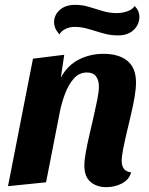

<svg xmlns="http://www.w3.org/2000/svg" viewBox="-20 -752 615 792"><path d="M419 20Q379 20 353.5 -1.5Q328 -23 328 -69Q328 -91 334 -124.5Q340 -158 349 -196Q358 -234 366.5 -272Q375 -310 381.5 -342Q388 -374 388 -395Q388 -421 376 -437Q364 -453 339 -453Q306 -453 284 -427.5Q262 -402 248 -364.5Q234 -327 227 -291L170 0L13 16L116 -510L245 -526L231 -432Q259 -483 305.5 -506.5Q352 -530 407 -530Q470 -530 505.5 -501Q541 -472 541 -412Q541 -385 535 -350.5Q529 -316 520 -278Q511 -240 502.5 -204Q494 -168 488 -137.5Q482 -107 482 -88Q482 -69 490.5 -56.5Q499 -44 521 -41Q512 -10 482.5 5Q453 20 419 20ZM467 -606Q440 -606 417.5 -611.5Q395 -617 375 -623.5Q355 -630 333.5 -635.5Q312 -641 287 -641Q266 -641 249 -632Q232 -623 225 -610Q211 -627 207 -638.5Q203 -650 203 -660Q203 -690 226.5 -711Q250 -732 290 -732Q320 -732 347.5 -723.5Q375 -715 403.5 -706.5Q432 -698 461 -698Q484 -698 505.5 -705.5Q527 -713 535 -727Q547 -716 551 -704Q555 -692 555 -683Q555 -651 531.5 -628.5Q508 -606 467 -606Z"/></svg>

Font: Sansita Swashed Light SemiBold
Style: Regular
Weight: 600
Version: Version 1.003